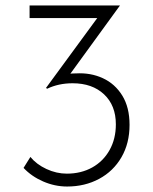

<svg xmlns="http://www.w3.org/2000/svg" viewBox="-20 -673 560 701"><path d="M453 -217Q453 -150 423.5 -99Q394 -48 342 -20Q290 8 225 8Q180 8 137.5 -10.5Q95 -29 66 -60L91 -100Q113 -73 149.5 -56Q186 -39 224 -39Q276 -39 316.5 -61.5Q357 -84 380 -125Q403 -166 403 -219Q403 -288 360 -328.5Q317 -369 245 -369Q194 -369 152 -349L148 -352L335 -607H88V-653H418L237 -404Q244 -405 258 -405Q311 -408 355.5 -387.5Q400 -367 426.5 -324Q453 -281 453 -217Z"/></svg>

Font: Josefin Sans Light
Style: Regular
Weight: 300
Designer: Santiago Orozco
Foundry: Typemade
Version: Version 2.000